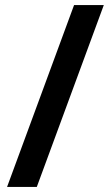

<svg xmlns="http://www.w3.org/2000/svg" viewBox="-20 -738 439 762"><path d="M392 -718 126 4H8L274 -718Z"/></svg>

Font: Noto Sans Meetei Mayek SemiBold
Style: Regular
Weight: 600
Designer: Monotype Design Team and Neelakash Kshetrimayum
Foundry: Monotype Imaging Inc.
Version: Version 2.002; ttfautohint (v1.8.4.7-5d5b)